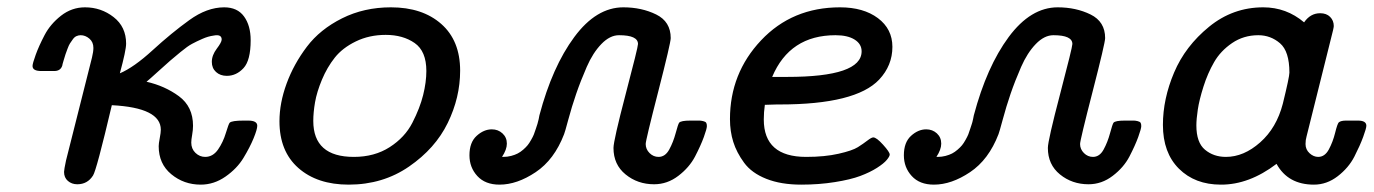

<svg xmlns="http://www.w3.org/2000/svg" viewBox="-20 -498 3749 524"><path d="M68.8 -317.9Q68.8 -324.7 77.4 -348.4Q85.9 -372.1 101.6 -402.1Q117.2 -432.1 146.5 -455.1Q175.8 -478 211.9 -478Q255.9 -478 290 -451.4Q324.2 -424.8 324.2 -378.9Q324.2 -360.8 307.1 -297.9Q345.2 -314 396.7 -361.1Q448.2 -408.2 496.6 -443.1Q544.9 -478 591.8 -478Q627.9 -478 646 -453.1Q664.1 -428.2 664.1 -388.2Q664.1 -333 644.5 -312Q625 -291 599.1 -291Q581.1 -291 569.6 -301.5Q558.1 -312 558.1 -329.1Q558.1 -347.2 571.5 -365Q585 -382.8 585 -390.1Q585 -405.3 563 -400.9Q547.9 -398.9 532 -391.8Q516.1 -384.8 504.2 -378.4Q492.2 -372.1 472.7 -356Q453.1 -339.8 444.6 -332.5Q436 -325.2 411.6 -303Q387.2 -280.8 379.9 -274.9Q429.7 -263.7 468.3 -235.4Q506.8 -207 506.8 -154.8Q506.8 -143.6 504.4 -129.9Q502 -116.2 502 -108.9Q502 -91.8 513.4 -80.8Q524.9 -69.8 540 -69.8Q561 -69.8 575 -89.8Q588.9 -109.9 596.4 -135Q604 -160.2 606.9 -163.1Q612.8 -168.9 645 -168.9H657.2Q682.1 -168.9 682.1 -154.8Q682.1 -145 672.1 -120.6Q662.1 -96.2 644.5 -67.1Q627 -38.1 595.5 -16.1Q564 5.9 527.8 5.9Q481.9 5.9 447.5 -22.5Q413.1 -50.8 413.1 -99.1Q413.1 -106 416 -121.1Q418.9 -136.2 418.9 -144Q418.9 -204.1 285.2 -210.9Q243.2 -32.7 233.9 -19Q218.8 4.9 190.9 4.9Q175.8 4.9 165.3 -4.2Q154.8 -13.2 154.8 -28.8Q154.8 -34.7 160.2 -60.1L231 -340.8Q234.9 -356.9 234.9 -367.2Q234.9 -383.3 223.9 -392.6Q212.9 -401.9 200.2 -401.9Q194.3 -401.9 188.7 -399.4Q183.1 -397 178.5 -390.4Q173.8 -383.8 170.9 -379.4Q168 -375 164.1 -364.5Q160.2 -354 158.7 -349.6Q157.2 -345.2 153.6 -333Q149.9 -320.8 149.9 -318.8Q145 -303.7 127 -304.2H94.2Q68.8 -303.7 68.8 -317.9Z M742.7 -167Q742.7 -216.8 762.2 -270Q781.7 -323.2 817.6 -370.6Q853.5 -418 913.6 -448Q973.6 -478 1046.9 -478Q1132.8 -478 1184.3 -432.6Q1235.8 -387.2 1235.8 -305.2Q1235.8 -231.9 1201.9 -162.4Q1168 -92.8 1096.4 -43.5Q1024.9 5.9 931.6 5.9Q845.7 5.9 794.2 -39.6Q742.7 -85 742.7 -167ZM835 -168Q835 -69.8 945.8 -69.8Q1002 -69.8 1043.5 -96.4Q1085 -123 1105.5 -163.1Q1126 -203.1 1134.8 -238.5Q1143.6 -273.9 1143.6 -304.2Q1143.6 -358.4 1111.6 -380.6Q1079.6 -402.8 1032.7 -402.8Q987.8 -402.8 951.2 -385Q914.6 -367.2 893.6 -340.6Q872.6 -314 858.6 -280.5Q844.7 -247.1 839.8 -219Q835 -190.9 835 -168Z M1261.2 -74.2Q1261.2 -109.4 1280.8 -127.2Q1300.3 -145 1322.3 -145Q1339.4 -145 1351.3 -134Q1363.3 -123 1363.3 -106Q1363.3 -89.8 1350.1 -69.8H1353.5Q1364.7 -69.8 1375 -72.5Q1385.3 -75.2 1392.8 -79.1Q1400.4 -83 1408 -89.6Q1415.5 -96.2 1419.9 -101.6Q1424.3 -106.9 1429.4 -116Q1434.6 -125 1437 -131.1Q1439.5 -137.2 1442.4 -146.5Q1445.3 -155.8 1446.8 -159.9Q1448.2 -164.1 1450.2 -173.1Q1452.1 -182.1 1452.1 -183.1Q1487.3 -315.9 1547.4 -397Q1607.4 -478 1681.2 -478Q1731 -478 1770.8 -458.5Q1810.5 -439 1810.5 -394Q1810.5 -380.9 1776.4 -248Q1742.2 -115.2 1742.2 -105Q1742.2 -90.8 1752.7 -80.3Q1763.2 -69.8 1777.3 -69.8Q1795.4 -69.8 1806.4 -89.8Q1817.4 -109.9 1824 -134.5Q1830.6 -159.2 1833.5 -163.1Q1838.4 -168.9 1864.3 -168.9H1875.5Q1885.3 -168.9 1888.9 -168.9Q1892.6 -168.9 1898.9 -167.5Q1905.3 -166 1907.2 -163.1Q1909.2 -160.2 1909.2 -153.8Q1909.2 -147 1900.9 -124Q1892.6 -101.1 1877 -71Q1861.3 -41 1831.3 -18.1Q1801.3 4.9 1765.1 4.9Q1720.2 4.9 1687.3 -22Q1654.3 -48.8 1654.3 -94.2Q1654.3 -114.3 1687.7 -241.7Q1721.2 -369.1 1721.2 -377.9Q1721.2 -401.9 1669.4 -401.9Q1644.5 -401.9 1621.3 -377.9Q1598.1 -354 1581.3 -315.4Q1564.5 -276.9 1552.5 -241.9Q1540.5 -207 1531 -171.6Q1521.5 -136.2 1519.5 -131.8Q1492.7 -62 1441.9 -28.1Q1391.1 5.9 1343.3 5.9Q1304.2 5.9 1282.7 -17.6Q1261.2 -41 1261.2 -74.2Z M1972.2 -172.9Q1972.2 -297.9 2057.1 -387.9Q2142.1 -478 2272.5 -478Q2336.4 -478 2376 -448.5Q2415.5 -418.9 2415.5 -370.1Q2415.5 -319.3 2379.4 -280.8Q2315.4 -212.9 2108.4 -212.9H2100.1Q2094.2 -212.9 2083.3 -212.4Q2072.3 -211.9 2067.4 -211.9Q2064.5 -191.9 2064.5 -171.9Q2064.5 -69.8 2180.2 -69.8Q2231 -69.8 2268.6 -78.4Q2306.2 -86.9 2321.3 -96.4Q2336.4 -106 2347.4 -114.5Q2358.4 -123 2363.3 -123Q2372.1 -123 2390.1 -103Q2408.2 -83 2408.2 -76.2Q2408.2 -71.3 2400.1 -61.5Q2392.1 -51.8 2373.3 -39.8Q2354.5 -27.8 2327.9 -17.8Q2301.3 -7.8 2258.3 -1Q2215.3 5.9 2166.5 5.9Q2111.3 5.9 2071.3 -10Q2031.2 -25.9 2010.7 -54Q1990.2 -82 1981.2 -110.8Q1972.2 -139.6 1972.2 -172.9ZM2087.4 -288.1H2128.4Q2331.5 -288.1 2331.5 -357.9Q2331.5 -377.9 2312.5 -389.9Q2293.5 -401.9 2260.3 -401.9Q2135.3 -401.9 2087.4 -288.1Z M2446.8 -74.2Q2446.8 -109.4 2466.3 -127.2Q2485.8 -145 2507.8 -145Q2524.9 -145 2536.9 -134Q2548.8 -123 2548.8 -106Q2548.8 -89.8 2535.6 -69.8H2539.1Q2550.3 -69.8 2560.5 -72.5Q2570.8 -75.2 2578.4 -79.1Q2585.9 -83 2593.5 -89.6Q2601.1 -96.2 2605.5 -101.6Q2609.9 -106.9 2615 -116Q2620.1 -125 2622.6 -131.1Q2625 -137.2 2627.9 -146.5Q2630.9 -155.8 2632.3 -159.9Q2633.8 -164.1 2635.7 -173.1Q2637.7 -182.1 2637.7 -183.1Q2672.9 -315.9 2732.9 -397Q2793 -478 2866.7 -478Q2916.5 -478 2956.3 -458.5Q2996.1 -439 2996.1 -394Q2996.1 -380.9 2961.9 -248Q2927.7 -115.2 2927.7 -105Q2927.7 -90.8 2938.2 -80.3Q2948.7 -69.8 2962.9 -69.8Q2981 -69.8 2991.9 -89.8Q3002.9 -109.9 3009.5 -134.5Q3016.1 -159.2 3019 -163.1Q3023.9 -168.9 3049.8 -168.9H3061Q3070.8 -168.9 3074.5 -168.9Q3078.1 -168.9 3084.5 -167.5Q3090.8 -166 3092.8 -163.1Q3094.7 -160.2 3094.7 -153.8Q3094.7 -147 3086.4 -124Q3078.1 -101.1 3062.5 -71Q3046.9 -41 3016.8 -18.1Q2986.8 4.9 2950.7 4.9Q2905.8 4.9 2872.8 -22Q2839.8 -48.8 2839.8 -94.2Q2839.8 -114.3 2873.3 -241.7Q2906.7 -369.1 2906.7 -377.9Q2906.7 -401.9 2855 -401.9Q2830.1 -401.9 2806.9 -377.9Q2783.7 -354 2766.8 -315.4Q2750 -276.9 2738 -241.9Q2726.1 -207 2716.6 -171.6Q2707 -136.2 2705.1 -131.8Q2678.2 -62 2627.4 -28.1Q2576.7 5.9 2528.8 5.9Q2489.7 5.9 2468.3 -17.6Q2446.8 -41 2446.8 -74.2Z M3153.8 -157.2Q3153.8 -228 3184.3 -300Q3214.8 -372.1 3279.8 -425Q3344.7 -478 3427.7 -478Q3490.7 -478 3539.1 -437Q3556.2 -461.9 3583 -461.9Q3600.1 -461.9 3610.1 -451.9Q3620.1 -441.9 3620.1 -426.8Q3620.1 -421.9 3611.8 -390.1L3545.9 -126Q3543 -116.2 3543 -105Q3543 -89.8 3554 -79.8Q3564.9 -69.8 3577.6 -69.8Q3595.7 -69.8 3606.7 -90.3Q3617.7 -110.8 3623.8 -135.5Q3629.9 -160.2 3633.8 -164.1Q3639.6 -168.9 3653.8 -168.9H3686Q3709 -168.9 3709 -154.8Q3709 -147.9 3700.4 -124.5Q3691.9 -101.1 3676.3 -70.6Q3660.6 -40 3630.9 -17.1Q3601.1 5.9 3565.9 5.9Q3495.1 5.9 3463.9 -50.8Q3388.7 6.3 3312 5.9Q3241.2 5.9 3197.5 -37.6Q3153.8 -81.1 3153.8 -157.2ZM3245.1 -155.8Q3245.1 -108.9 3268.6 -89.4Q3292 -69.8 3325.7 -69.8Q3374.5 -69.8 3419.2 -109.4Q3463.9 -148.9 3481 -214.8Q3499 -288.1 3499 -299.8Q3499 -357.9 3473.4 -379.9Q3447.8 -401.9 3414.1 -401.9Q3374 -401.9 3342.5 -380.4Q3311 -358.9 3293.5 -328.4Q3275.9 -297.9 3264.4 -261.5Q3252.9 -225.1 3249 -199Q3245.1 -172.9 3245.1 -155.8Z"/></svg>

Font: CMU Concrete
Style: BoldItalic
Weight: 700
Italic angle: -14.04°
Version: Version 0.7.0